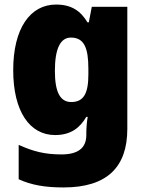

<svg xmlns="http://www.w3.org/2000/svg" viewBox="-20 -583 639 843"><path d="M226 -563C113 -563 38 -459 38 -275C38 -93 111 10 222 10C291 10 331 -22 359 -70H365C361 -46 359 -18 359 1V10C359 68 321 95 250 95C177 95 126 82 62 53V204C119 230 179 240 259 240C451 240 539 150 539 -17V-553H383L370 -485H364C334 -535 294 -563 226 -563ZM291 -418C350 -418 368 -372 368 -281V-256C368 -174 348 -135 293 -135C245 -135 221 -177 221 -272C221 -369 245 -418 291 -418Z"/></svg>

Font: Noto Sans Georgian SemiCondensed Black
Style: Regular
Weight: 900
Width: 4
Designer: Monotype Design Team, Akaki Razmadze
Foundry: Google LLC
Version: Version 2.005